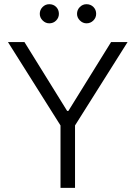

<svg xmlns="http://www.w3.org/2000/svg" viewBox="-20 -911 657 931"><path d="M98.6 -707 305.7 -373H311.5L518.6 -707H598.6L343.8 -302.7V0H273.4V-302.7L18.6 -707ZM172.9 -843.8Q172.9 -863.3 186.5 -877Q200.2 -890.6 218.8 -890.6Q239.3 -890.6 252.4 -877.2Q265.6 -863.8 265.6 -843.8Q265.6 -825.2 252.2 -811.5Q238.8 -797.9 218.8 -797.9Q200.7 -797.9 186.8 -811.8Q172.9 -825.7 172.9 -843.8ZM353.5 -843.8Q353.5 -863.3 367.2 -877Q380.9 -890.6 399.4 -890.6Q419.4 -890.6 432.9 -877.2Q446.3 -863.8 446.3 -843.8Q446.3 -825.2 432.6 -811.5Q418.9 -797.9 399.4 -797.9Q381.3 -797.9 367.4 -811.8Q353.5 -825.7 353.5 -843.8Z"/></svg>

Font: Pretendard JP Light
Style: Regular
Weight: 300
Designer: Base glyphs from Inter by Rasmus Andersson; Hangeul glyphs from Noto Sans CJK(Source Han Sans) by Jang Soo-young and Kan
Foundry: Kil Hyung-jin
Version: Version 1.309